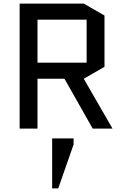

<svg xmlns="http://www.w3.org/2000/svg" viewBox="-20 -720 695 1075"><path d="M341 -279H190V0H90V-700H449L565 -633V-346L449 -279L610 0H499ZM190 -610V-369H465V-610ZM272 335V55H392V89L306 335Z"/></svg>

Font: Quantico
Style: Regular
Weight: 400
Designer: Matt Desmond
Foundry: MADtype
Version: Version 2.002